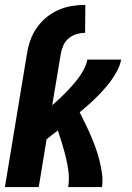

<svg xmlns="http://www.w3.org/2000/svg" viewBox="-20 -763 540 783"><path d="M90 -544Q94 -571 103.5 -598Q113 -625 129.5 -649Q146 -673 169 -692Q192 -711 218.5 -722.5Q245 -734 272.5 -738.5Q300 -743 328 -743L327 -629Q310 -629 292.5 -624Q275 -619 260.5 -607Q246 -595 238.5 -578Q231 -561 228 -544ZM0 0 90 -544H228L193 -334Q208 -347 223 -361Q238 -375 252 -389.5Q266 -404 279 -419Q292 -434 303.5 -450Q315 -466 324 -484Q333 -502 336 -520H474Q470 -498 459.5 -477.5Q449 -457 435.5 -438Q422 -419 406.5 -401.5Q391 -384 374.5 -367.5Q358 -351 340.5 -335.5Q323 -320 305 -305Q317 -281 328.5 -257.5Q340 -234 350.5 -209.5Q361 -185 370 -160Q379 -135 385.5 -109Q392 -83 396 -55.5Q400 -28 396 0H258Q263 -31 259.5 -61Q256 -91 249 -119.5Q242 -148 233.5 -176Q225 -204 216 -231Q204 -222 192.5 -213Q181 -204 170 -195L138 0Z"/></svg>

Font: Iosevka Term Curly Hv Obl
Style: Regular
Weight: 900
Italic angle: -9°
Designer: Belleve Invis
Foundry: Belleve Invis
Version: Version 32.3.0